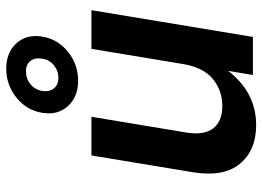

<svg xmlns="http://www.w3.org/2000/svg" viewBox="-132 -696 838 613"><g transform="rotate(-90 286.5 -389.0)"><path d="M193.8 10.3Q113.3 10.3 70.3 -42Q27.3 -94.2 43.9 -193.4L97.2 -515.6H220.7L170.4 -212.9Q161.1 -156.2 183.6 -127Q206.1 -97.7 255.4 -97.7Q304.2 -97.7 341.3 -127.9Q378.4 -158.2 389.2 -224.1L437.5 -515.6H561L475.6 0H354L367.2 -79.1Q333.5 -35.2 290.3 -12.5Q247.1 10.3 193.8 10.3ZM335.9 -558.1Q284.2 -558.1 254.6 -590.8Q225.1 -623.5 233.4 -672.9Q241.2 -722.2 281.7 -754.9Q322.3 -787.6 374 -787.6Q426.3 -787.6 455.6 -754.9Q484.9 -722.2 476.6 -672.9Q468.8 -623.5 428.5 -590.8Q388.2 -558.1 335.9 -558.1ZM344.2 -621.1Q367.7 -621.1 385.3 -635.5Q402.8 -649.9 406.2 -672.9Q410.2 -695.8 398.9 -710.2Q387.7 -724.6 366.2 -724.6Q342.3 -724.6 324.7 -710.2Q307.1 -695.8 303.2 -672.9Q299.8 -649.9 311.3 -635.5Q322.8 -621.1 344.2 -621.1Z"/></g></svg>

Font: Inter Display SemiBold
Style: Italic
Weight: 600
Italic angle: -9.39999°
Designer: Rasmus Andersson
Foundry: rsms
Version: Version 4.000;git-a52131595